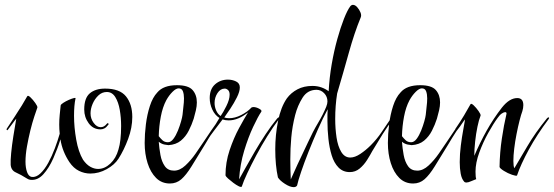

<svg xmlns="http://www.w3.org/2000/svg" viewBox="-20 -742 2282 791"><path d="M108 -1Q106 -1 103.5 -1.5Q101 -2 98 -3L92 -6Q65 -23 45.5 -31.5Q26 -40 24 -63Q23 -80 26 -111.5Q29 -143 35 -181Q41 -219 47 -253Q40 -245 33 -235Q26 -225 12 -207Q10 -204 8 -206.5Q6 -209 8 -212Q21 -232 38 -257.5Q55 -283 70 -307.5Q85 -332 92 -345Q95 -351 105.5 -341Q116 -331 125.5 -317.5Q135 -304 134 -299Q130 -288 121.5 -262.5Q113 -237 105 -204.5Q97 -172 91 -138Q85 -104 85 -76Q85 -51 91.5 -33Q98 -15 111 -13Q129 -11 146.5 -27.5Q164 -44 179 -71.5Q194 -99 206 -131Q218 -163 226 -191Q225 -201 224.5 -210Q224 -219 224 -229Q224 -249 226 -269Q228 -289 230 -308Q231 -312 241 -318.5Q251 -325 263.5 -330.5Q276 -336 284.5 -338Q293 -340 291 -336Q285 -308 285 -265Q285 -218 294 -167Q303 -116 322 -84Q336 -64 352 -55Q368 -46 384 -46Q411 -46 434.5 -68Q458 -90 468 -126Q479 -162 479 -223Q479 -257 473.5 -289Q468 -321 455 -342Q442 -363 420 -363Q400 -363 385 -348.5Q370 -334 361.5 -314Q353 -294 353 -275Q353 -253 366 -235.5Q379 -218 395 -218Q409 -218 420 -232Q423 -236 426 -233.5Q429 -231 426 -228Q418 -217 410 -213Q402 -209 394 -209Q364 -209 345.5 -234Q327 -259 327 -291Q327 -338 350 -357.5Q373 -377 413 -377Q473 -377 499 -345Q525 -313 525 -260Q525 -216 508 -170Q491 -124 468 -88Q452 -63 419.5 -45Q387 -27 352 -27Q328 -27 305.5 -38Q283 -49 266 -74Q252 -95 242.5 -118.5Q233 -142 229 -168Q217 -129 199.5 -89.5Q182 -50 159 -24.5Q136 1 108 -1Z M680 14Q646 14 623 -9Q600 -32 588 -70Q576 -108 576 -153Q576 -189 581 -229.5Q586 -270 597.5 -305.5Q609 -341 628 -361Q653 -391 709 -391Q756 -391 773.5 -371Q791 -351 791 -320Q791 -305 787 -287.5Q783 -270 778 -253Q770 -228 757.5 -203.5Q745 -179 725 -162.5Q705 -146 674 -144Q670 -144 657.5 -146.5Q645 -149 634 -158Q636 -131 641 -103.5Q646 -76 659 -57.5Q672 -39 697 -39Q721 -39 744 -60.5Q767 -82 786 -109.5Q805 -137 817 -155Q834 -180 851 -205.5Q868 -231 883 -248Q888 -254 890 -254Q896 -254 889 -245Q858 -204 824 -146Q791 -92 769 -56.5Q747 -21 727 -3.5Q707 14 680 14ZM672 -156Q684 -156 694.5 -170Q705 -184 713 -204Q721 -224 726 -242Q731 -260 732 -269Q733 -283 735.5 -302Q738 -321 738 -337Q738 -354 733.5 -366Q729 -378 716 -378Q705 -378 690.5 -363.5Q676 -349 665 -329Q650 -301 642.5 -261.5Q635 -222 634 -181Q641 -172 649.5 -164Q658 -156 672 -156Z M976 27Q973 30 963 25Q953 20 941 11Q929 2 919.5 -6.5Q910 -15 909 -20Q909 -73 926 -123.5Q943 -174 965 -214.5Q987 -255 1002 -279Q961 -246 922 -246Q908 -246 897 -250Q878 -225 859.5 -200.5Q841 -176 823 -150Q819 -144 817 -144Q816 -144 816 -146Q816 -150 819 -156Q837 -182 853.5 -207Q870 -232 884 -256Q865 -268 854.5 -291Q844 -314 844 -338Q844 -375 866 -394.5Q888 -414 919 -414Q937 -414 952.5 -406.5Q968 -399 968 -382Q968 -365 956 -341Q944 -317 929 -294.5Q914 -272 904 -258Q913 -255 924 -255Q948 -255 973.5 -268Q999 -281 1014 -297Q1017 -301 1024 -301Q1035 -301 1048 -294Q1061 -287 1056 -281Q1043 -262 1023 -219.5Q1003 -177 986 -121Q969 -65 965 -3Q975 -21 992 -51.5Q1009 -82 1030 -118Q1051 -154 1074.5 -189.5Q1098 -225 1122 -254Q1127 -260 1130 -258Q1133 -256 1129 -251Q1105 -219 1081 -180.5Q1057 -142 1036 -102.5Q1015 -63 999 -29Q983 5 976 27ZM889 -264Q899 -278 912.5 -305Q926 -332 926 -352Q926 -365 919.5 -371Q913 -377 906 -377Q888 -377 876 -358.5Q864 -340 864 -318Q864 -302 870.5 -287Q877 -272 889 -264Z M1190 29Q1175 29 1154 15.5Q1133 2 1125 -11Q1114 -61 1114 -127Q1114 -186 1125.5 -243.5Q1137 -301 1162 -337Q1179 -360 1205.5 -374Q1232 -388 1267 -388Q1287 -388 1304 -382Q1321 -376 1334 -366Q1337 -422 1346.5 -477Q1356 -532 1369.5 -580.5Q1383 -629 1397 -664.5Q1411 -700 1423 -716Q1428 -722 1434 -722Q1443 -722 1451.5 -712.5Q1460 -703 1465 -691Q1470 -679 1466 -670Q1440 -607 1417.5 -526Q1395 -445 1369 -357Q1361 -307 1361 -252Q1361 -212 1366.5 -175.5Q1372 -139 1386 -116Q1400 -93 1423 -93Q1442 -93 1464.5 -108Q1487 -123 1507 -143Q1533 -169 1552 -197.5Q1571 -226 1591 -255Q1596 -262 1600.5 -260Q1605 -258 1601 -253Q1578 -224 1556.5 -189.5Q1535 -155 1514 -120Q1505 -103 1492 -82.5Q1479 -62 1461.5 -47.5Q1444 -33 1421 -33Q1393 -33 1374.5 -52Q1356 -71 1346.5 -102Q1337 -133 1333 -170Q1329 -207 1329 -243Q1329 -256 1329 -268.5Q1329 -281 1330 -292Q1310 -255 1289.5 -208.5Q1269 -162 1251 -116.5Q1233 -71 1220.5 -34Q1208 3 1204 22Q1200 29 1190 29ZM1178 -3Q1186 -22 1205.5 -64Q1225 -106 1249 -156Q1269 -200 1290 -235Q1311 -270 1324 -302Q1329 -315 1329 -324Q1329 -344 1315.5 -358Q1302 -372 1284 -372Q1247 -372 1226.5 -339.5Q1206 -307 1196 -268Q1184 -221 1180 -175.5Q1176 -130 1176 -85Q1176 -65 1176.5 -44.5Q1177 -24 1178 -3Z M1682 14Q1648 14 1625 -9Q1602 -32 1590 -70Q1578 -108 1578 -153Q1578 -189 1583 -229.5Q1588 -270 1599.5 -305.5Q1611 -341 1630 -361Q1655 -391 1711 -391Q1758 -391 1775.5 -371Q1793 -351 1793 -320Q1793 -305 1789 -287.5Q1785 -270 1780 -253Q1772 -228 1759.5 -203.5Q1747 -179 1727 -162.5Q1707 -146 1676 -144Q1672 -144 1659.5 -146.5Q1647 -149 1636 -158Q1638 -131 1643 -103.5Q1648 -76 1661 -57.5Q1674 -39 1699 -39Q1723 -39 1746 -60.5Q1769 -82 1788 -109.5Q1807 -137 1819 -155Q1836 -180 1853 -205.5Q1870 -231 1885 -248Q1890 -254 1892 -254Q1898 -254 1891 -245Q1860 -204 1826 -146Q1793 -92 1771 -56.5Q1749 -21 1729 -3.5Q1709 14 1682 14ZM1674 -156Q1686 -156 1696.5 -170Q1707 -184 1715 -204Q1723 -224 1728 -242Q1733 -260 1734 -269Q1735 -283 1737.5 -302Q1740 -321 1740 -337Q1740 -354 1735.5 -366Q1731 -378 1718 -378Q1707 -378 1692.5 -363.5Q1678 -349 1667 -329Q1652 -301 1644.5 -261.5Q1637 -222 1636 -181Q1643 -172 1651.5 -164Q1660 -156 1674 -156Z M1901 10Q1895 10 1892 6Q1882 -5 1878 -26.5Q1874 -48 1874 -74Q1874 -107 1878.5 -142.5Q1883 -178 1888.5 -207.5Q1894 -237 1896 -250Q1889 -242 1883 -232.5Q1877 -223 1863 -205Q1862 -204 1860 -204Q1858 -204 1856.5 -206.5Q1855 -209 1856 -211Q1876 -240 1891.5 -266Q1907 -292 1918 -312Q1921 -318 1931.5 -308Q1942 -298 1951.5 -284.5Q1961 -271 1960 -266Q1953 -249 1947 -220Q1941 -191 1937.5 -159Q1934 -127 1934 -100Q1957 -154 1985 -204Q2013 -254 2048 -299Q2079 -338 2111 -338Q2136 -338 2136 -309Q2136 -297 2132 -284Q2127 -271 2120.5 -245.5Q2114 -220 2108 -189.5Q2102 -159 2098.5 -130Q2095 -101 2095 -79Q2095 -57 2099 -49Q2120 -84 2152.5 -139.5Q2185 -195 2233 -254Q2238 -260 2241 -258Q2244 -256 2240 -251Q2192 -187 2158.5 -125.5Q2125 -64 2110 -19Q2107 -16 2089.5 -22Q2072 -28 2056 -38Q2040 -48 2038 -54Q2039 -114 2047.5 -171Q2056 -228 2066 -270Q2069 -280 2061 -280Q2056 -280 2047.5 -274.5Q2039 -269 2030 -256Q2013 -233 1991.5 -194.5Q1970 -156 1954.5 -113.5Q1939 -71 1939 -35Q1939 -12 1942 -4Q1933 -1 1921 4.5Q1909 10 1901 10Z"/></svg>

Font: Festive
Style: Regular
Weight: 400
Designer: Robert E. Leuschke
Foundry: Robert E. Leuschke
Version: Version 1.101; ttfautohint (v1.8.3)